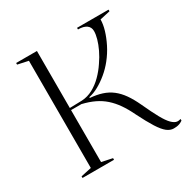

<svg xmlns="http://www.w3.org/2000/svg" viewBox="-162 -858 1010 1024"><g transform="rotate(-30 343.0 -346.5)"><path d="M622 15Q601 15 581 -0.5Q561 -16 537.5 -53Q514 -90 483 -152Q463 -194 441 -225.5Q419 -257 393 -280Q367 -303 334.5 -318.5Q302 -334 260 -344H196V-24L262 -10V0H68V-10L133 -24V-684L68 -698V-708H196V-357Q216 -357 235 -358Q254 -359 272 -359Q307 -361 339 -378Q371 -395 399 -423Q427 -451 448 -483Q469 -513 483.5 -543.5Q498 -574 505.5 -601Q513 -628 513 -648Q513 -672 495 -685Q477 -698 443 -698V-708H637V-698L574 -684Q574 -655 563.5 -619.5Q553 -584 534 -546Q515 -508 487 -473Q463 -443 433.5 -418.5Q404 -394 374 -377.5Q344 -361 315 -355V-350Q355 -347 387.5 -336.5Q420 -326 446 -306Q472 -286 493.5 -255.5Q515 -225 535 -182Q564 -119 584.5 -82Q605 -45 622.5 -27.5Q640 -10 656 -8Q666 -7 678 -11V-1Q668 6 658.5 9.5Q649 13 639.5 14Q630 15 622 15Z"/></g></svg>

Font: Kalnia Thin Light
Style: Regular
Weight: 300
Version: Version 1.105